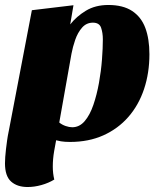

<svg xmlns="http://www.w3.org/2000/svg" viewBox="-32 -551 633 771"><path d="M249 19Q228 19 213 16.5Q198 14 175 7L0 -8L96 -510L263 -530L250 -453Q275 -485 313 -508Q351 -531 403 -531Q462 -531 498.5 -507Q535 -483 551.5 -439Q568 -395 568 -333Q568 -258 546.5 -193.5Q525 -129 483.5 -81.5Q442 -34 383 -7.5Q324 19 249 19ZM79 200Q37 200 12.5 178Q-12 156 -12 105Q-12 94 -11 79.5Q-10 65 -8 48Q-6 31 -3.5 13Q-1 -5 3 -24L196 -2Q191 24 185.5 55.5Q180 87 180 118Q180 132 181.5 145Q183 158 186 170Q163 184 134.5 192Q106 200 79 200ZM258 -40Q287 -40 308 -64.5Q329 -89 343 -130Q357 -171 365.5 -218.5Q374 -266 377.5 -312Q381 -358 381 -393Q381 -419 374 -439.5Q367 -460 341 -460Q315 -460 297.5 -440Q280 -420 270 -391Q260 -362 255 -335L206 -59Q217 -50 231.5 -45Q246 -40 258 -40Z"/></svg>

Font: Sansita Swashed Light ExtraBold
Style: Regular
Weight: 800
Version: Version 1.003